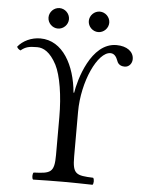

<svg xmlns="http://www.w3.org/2000/svg" viewBox="-56 -851 664 897"><g transform="rotate(5 276.0 -402.5)"><path d="M328 -759C328 -733 350 -711 376 -711C402 -711 424 -733 424 -759C424 -785 402 -807 376 -807C350 -807 328 -785 328 -759ZM139 -759C139 -733 161 -711 187 -711C213 -711 235 -733 235 -759C235 -785 213 -807 187 -807C161 -807 139 -785 139 -759ZM315 -122V-331C315 -475 383 -618 442 -618C460 -618 470 -604 477 -585C483 -566 500 -561 513 -561C534 -561 548 -579 548 -599C548 -634 516 -658 467 -658C347 -658 298 -478 289 -419H286C275 -545 216 -658 110 -658C68 -658 28 -639 5 -610C7.7 -602.5 14 -597.6 22 -594C44 -612 60 -616 99 -616C128 -616 160 -599 190 -542C215 -493 230 -400 230 -300V-122C230 -39 213 -34 133 -31C127 -25 127 -4 133 2C182 1 218 0 273 0C327 0 362 1 412 2C418 -4 418 -25 412 -31C332 -34 315 -39 315 -122Z"/></g></svg>

Font: Libertinus Serif
Style: Regular
Weight: 400
Designer: Philipp H. Poll
Foundry: Khaled Hosny
Version: Version 6.2